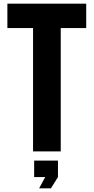

<svg xmlns="http://www.w3.org/2000/svg" viewBox="-20 -820 507 1040"><path d="M159 0V-668H20V-800H447V-668H309V0ZM165 139V50H294V139L256 200H192L225 139Z"/></svg>

Font: Big Shoulders Text Black
Style: Regular
Weight: 900
Designer: Patric King
Foundry: XO Type Co
Version: Version 1.000; ttfautohint (v1.8.2)